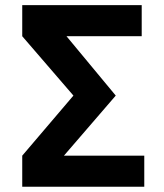

<svg xmlns="http://www.w3.org/2000/svg" viewBox="-20 -713 626 733"><path d="M64.9 0H530.8V-118.7H224.1L421.9 -348.1L233.9 -574.7H521V-693.4H64.9V-574.7L260.3 -348.1L64.9 -118.7Z"/></svg>

Font: CaskaydiaCove Nerd Font
Style: Bold
Weight: 700
Designer: Aaron Bell
Foundry: Saja Typeworks
Version: Version 2111.1;Nerd Fonts 2.3.0